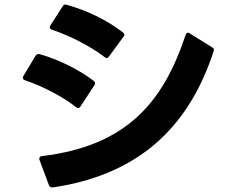

<svg xmlns="http://www.w3.org/2000/svg" viewBox="-20 -793 1040 840"><path d="M332 -327 393 -420C395 -423 396 -426 396 -428C396 -432 394 -436 390 -439C327 -488 234 -534 153 -556C145 -558 139 -555 135 -548L82 -460C81 -457 80 -455 80 -452C80 -448 83 -444 89 -442C166 -416 254 -371 313 -324C316 -322 319 -320 322 -320C326 -320 329 -323 332 -327ZM152 -100C152 -98 152 -96 153 -93L194 17C197 24 201 27 208 27H211C612 -32 815 -263 915 -570C918 -577 915 -582 908 -586L810 -647C807 -649 805 -650 802 -650C798 -650 794 -646 792 -640C696 -352 540 -155 163 -110C156 -109 152 -105 152 -100ZM198 -673C198 -669 201 -665 207 -663C286 -637 377 -590 438 -543C441 -541 444 -539 447 -539C451 -539 454 -542 457 -546L520 -632C523 -635 524 -638 524 -641C524 -644 522 -648 518 -651C449 -704 365 -746 272 -772C264 -775 258 -772 254 -765L200 -681C198 -678 198 -676 198 -673Z"/></svg>

Font: LINE Seed JP_OTF Bold
Style: Regular
Weight: 700
Designer: LINE & Fontrix & Fontworks
Version: Version 1.009